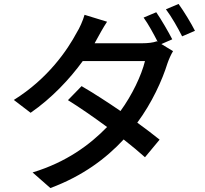

<svg xmlns="http://www.w3.org/2000/svg" viewBox="-20 -875 1040 972"><path d="M884 -855 820 -828C848 -791 881 -733 902 -691L967 -719C949 -755 911 -818 884 -855ZM522 -765 408 -800C400 -771 382 -731 369 -711C321 -621 223 -477 50 -369L135 -304C242 -378 333 -475 399 -566H714C696 -493 649 -394 590 -313C523 -359 453 -404 393 -439L324 -368C382 -332 453 -283 522 -232C435 -142 316 -54 145 -2L235 77C399 16 517 -73 606 -169C648 -136 685 -105 714 -79L788 -168C757 -193 718 -223 675 -254C749 -354 801 -468 828 -555C835 -575 846 -600 856 -616L797 -652L852 -676C832 -715 796 -777 771 -813L707 -786C731 -753 758 -703 778 -664L774 -666C755 -659 728 -656 700 -656H459L470 -676C481 -696 502 -735 522 -765Z"/></svg>

Font: Noto Sans CJK TC Medium
Style: Regular
Weight: 500
Designer: Ryoko NISHIZUKA 西塚涼子 (kana, bopomofo & ideographs); Paul D. Hunt (Latin, Greek & Cyrillic); Sandoll Communications 산돌커뮤니
Foundry: Adobe
Version: Version 2.004;hotconv 1.0.118;makeotfexe 2.5.65603